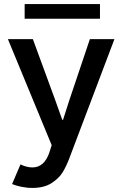

<svg xmlns="http://www.w3.org/2000/svg" viewBox="-20 -714 597 947"><path d="M39.6 193.8 81.1 96.7Q94.7 104 110.4 107.9Q126 111.8 139.6 111.8Q198.2 111.8 223.1 39.1L234.9 2L19 -521H142.1L253.9 -216.3L287.1 -123H291L320.8 -216.3L423.3 -521H544.4L322.3 65.9Q307.6 105 289.3 135.3Q271 165.5 234.1 189.2Q197.3 212.9 139.6 212.9Q111.8 212.9 84 207Q56.2 201.2 39.6 193.8ZM101.6 -693.8H473.1V-621.6H101.6Z"/></svg>

Font: Reddit Sans SemiBold
Style: Regular
Weight: 600
Designer: Stephen Hutchings
Foundry: Reddit
Version: Version 1.013